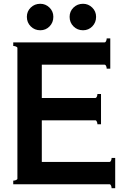

<svg xmlns="http://www.w3.org/2000/svg" viewBox="-20 -975 649 1015"><path d="M589 -140V20H570Q570 13 567 6Q564 -1 559 -1H50V-20Q57 -20 64.5 -23Q72 -26 72 -31V-721Q72 -726 64.5 -729Q57 -732 50 -732V-751H533Q538 -751 541 -758Q544 -765 544 -772H563V-612H544Q544 -619 541 -626Q538 -633 533 -633H201V-457H484Q489 -457 492 -464Q495 -471 495 -478H514V-318H495Q495 -325 492 -332Q489 -339 484 -339H201V-119H559Q564 -119 567 -126Q570 -133 570 -140ZM122 -886Q122 -915 142.5 -935Q163 -955 193 -955Q221 -955 241.5 -935Q262 -915 262 -886Q262 -856 242 -835.5Q222 -815 193 -815Q163 -815 142.5 -835.5Q122 -856 122 -886ZM348 -886Q348 -915 368.5 -935Q389 -955 419 -955Q447 -955 467.5 -935Q488 -915 488 -886Q488 -856 468 -835.5Q448 -815 419 -815Q389 -815 368.5 -835.5Q348 -856 348 -886Z"/></svg>

Font: Aoboshi One
Style: Regular
Weight: 400
Designer: IKIMOJI
Foundry: Natsumi Matsuba
Version: Version 1.000; ttfautohint (v1.8.3)